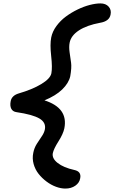

<svg xmlns="http://www.w3.org/2000/svg" viewBox="-20 -867 662 1113"><path d="M358.9 226.1Q333 226.1 304.4 215.6Q275.9 205.1 249.8 185.5Q223.6 166 203.9 141.1Q184.1 116.2 175 84Q166 51.8 172.9 19Q178.2 -8.8 193.1 -32.7Q208 -56.6 222.2 -76.9Q236.3 -97.2 240.2 -117.2Q247.6 -157.2 208.3 -180.2Q168.9 -203.1 76.2 -216.8Q54.2 -219.7 45.4 -236.6Q36.6 -253.4 42 -280.8Q48.3 -313 87.9 -325.2Q167 -348.1 219.2 -379.6Q271.5 -411.1 277.8 -441.9Q284.2 -475.1 276.6 -542.7Q269 -610.4 276.9 -649.9Q283.7 -684.1 307.1 -716.1Q330.6 -748 362.1 -771.2Q393.6 -794.4 429.9 -812Q466.3 -829.6 500.7 -838.4Q535.2 -847.2 562 -847.2Q593.3 -847.2 609.9 -828.4Q626.5 -809.6 621.1 -783.2Q614.3 -743.7 560.1 -734.9Q483.4 -720.7 437.7 -690.9Q392.1 -661.1 383.8 -620.1Q378.9 -596.2 383.5 -563.5Q388.2 -530.8 392.1 -503.2Q396 -475.6 387.2 -424.8Q378.4 -385.3 340.8 -348.6Q303.2 -312 237.8 -285.2Q376.5 -241.2 353 -123Q346.2 -90.3 318.8 -47.4Q291.5 -4.4 286.1 21Q280.3 51.3 314.5 77.9Q348.6 104.5 410.2 118.2Q453.1 127 444.8 167Q440.4 192.9 416.5 209.5Q392.6 226.1 358.9 226.1Z"/></svg>

Font: Shantell Sans Bouncy
Style: Italic
Weight: 500
Italic angle: -11.31°
Designer: Stephen Nixon, Anya Danilova, Shantell Martin
Foundry: Arrow Type
Version: Version 1.006;[9816181b4]